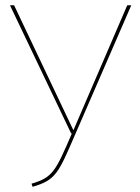

<svg xmlns="http://www.w3.org/2000/svg" viewBox="-20 -701 531 729"><path d="M478.4 -680.9H463.1L258.7 -206.4L33.6 -680.9H17.9L250 -194.6H253C190.6 -49.9 180.4 -27.4 99.7 -3.6L103.7 8.3C193 -17.7 201.9 -43.9 267 -194.1Z"/></svg>

Font: Fira Sans Hair
Style: Regular
Weight: 100
Designer: bBox Type GmbH & Carrois Corporate GbR & Edenspiekermann AG
Foundry: bBox Type GmbH & Carrois Corporate GbR & Edenspiekermann AG
Version: Version 4.300;PS 004.300;hotconv 1.0.88;makeotf.lib2.5.64775